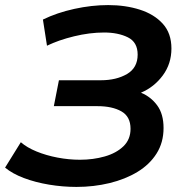

<svg xmlns="http://www.w3.org/2000/svg" viewBox="-62 -727 727 756"><path d="M239 9Q185 9 131 0Q77 -9 32 -26Q-13 -43 -42 -67L20 -167Q44 -146 82 -130.5Q120 -115 164.5 -106.5Q209 -98 253 -98Q305 -98 350.5 -111Q396 -124 424 -151Q452 -178 452 -220Q452 -268 416 -288.5Q380 -309 322 -309H150L170 -411H335Q396 -411 438 -435.5Q480 -460 480 -512Q480 -561 441.5 -580Q403 -599 348 -599Q291 -599 229.5 -584Q168 -569 123 -547L107 -650Q162 -677 230.5 -692Q299 -707 364 -707Q432 -707 488.5 -689Q545 -671 579 -633.5Q613 -596 613 -536Q613 -476 579 -430Q545 -384 493 -362Q532 -346 557 -312Q582 -278 582 -223Q582 -166 554.5 -122.5Q527 -79 479 -50Q431 -21 369 -6Q307 9 239 9Z"/></svg>

Font: Montserrat SemiBold
Style: Italic
Weight: 600
Italic angle: -11.3°
Designer: Julieta Ulanovsky
Foundry: Julieta Ulanovsky
Version: Version 9.000; ttfautohint (v1.8.4.7-5d5b)